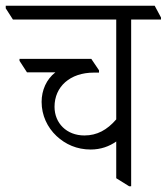

<svg xmlns="http://www.w3.org/2000/svg" viewBox="-50 -643 581 669"><path d="M266 -122C301 -122 331 -133 355 -150V-22L400 6H407V-575H511V-582L489 -623H-30V-614L-5 -575H355V-227C323 -190 288 -171 244 -171C182 -171 140 -214 140 -271C140 -341 194 -390 277 -390H295V-398L268 -438H18V-431L44 -391H143C112 -367 95 -329 95 -288C95 -241 115 -199 147 -169C178 -140 218 -122 266 -122Z"/></svg>

Font: Noto Serif Devanagari Condensed Light
Style: Regular
Weight: 300
Width: 3
Designer: Universal Thirst, Indian Type Foundry and the Monotype Design Team
Foundry: Monotype Imaging Inc.
Version: Version 2.004